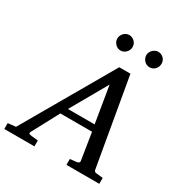

<svg xmlns="http://www.w3.org/2000/svg" viewBox="-254 -1040 1129 1189"><g transform="rotate(30 310.0 -445.5)"><path d="M374 -564 226.1 -304.2H417ZM391.1 0V-42L437 -46.9Q459 -49.8 456.1 -65.9L425.8 -256.8H199.2L97.2 -65.9Q91.8 -56.2 96.9 -52.2Q102.1 -48.3 116.2 -46.9L162.1 -42V0H-53.2V-42L2.9 -47.9L372.1 -687H452.1L560.1 -65.9Q561.5 -56.2 565.4 -52Q569.3 -47.9 580.1 -46.9L626 -42V0ZM381.3 -836.4Q381.3 -825.2 377 -814.9Q372.6 -804.7 365 -796.9Q357.4 -789.1 347.4 -784.7Q337.4 -780.3 326.2 -780.3Q315.4 -780.3 305.7 -784.7Q295.9 -789.1 288.6 -796.9Q281.2 -804.7 276.9 -814.5Q272.5 -824.2 272.5 -835.4Q272.5 -846.2 276.9 -856.2Q281.2 -866.2 288.6 -874Q295.9 -881.8 305.7 -886.5Q315.4 -891.1 326.2 -891.1Q337.4 -891.1 347.4 -886.7Q357.4 -882.3 365 -875Q372.6 -867.7 377 -857.7Q381.3 -847.7 381.3 -836.4ZM588.4 -836.4Q588.4 -825.2 584.2 -814.9Q580.1 -804.7 572.8 -796.9Q565.4 -789.1 555.4 -784.7Q545.4 -780.3 534.2 -780.3Q522.9 -780.3 512.9 -784.7Q502.9 -789.1 495.6 -796.9Q488.3 -804.7 483.9 -814.9Q479.5 -825.2 479.5 -836.4Q479.5 -846.7 484.1 -856.7Q488.8 -866.7 496.3 -874.3Q503.9 -881.8 513.9 -886.5Q523.9 -891.1 534.2 -891.1Q545.4 -891.1 555.4 -886.7Q565.4 -882.3 572.8 -875Q580.1 -867.7 584.2 -857.7Q588.4 -847.7 588.4 -836.4Z"/></g></svg>

Font: Charis SIL CyrE
Style: Italic
Weight: 400
Italic angle: -11°
Foundry: SIL International
Version: Version 5.000